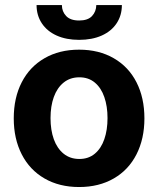

<svg xmlns="http://www.w3.org/2000/svg" viewBox="-20 -735 630 765"><path d="M34.8 -263.2Q34.8 -345.3 66.5 -407Q98.1 -468.8 157.2 -502.9Q216.2 -537.1 295.2 -537.1Q374.3 -537.1 433.4 -502.9Q492.5 -468.8 523.9 -407Q555.4 -345.3 555.4 -263.2Q555.4 -182.2 523.9 -120.2Q492.5 -58.2 433.4 -24Q374.3 10.2 295.2 10.2Q216.2 10.2 157.2 -24Q98.1 -58.2 66.5 -120.2Q34.8 -182.2 34.8 -263.2ZM408.4 -264.4Q408.4 -311.3 395.7 -348.1Q383 -385 357.8 -406Q332.6 -427 296.3 -427Q259.5 -427 233.5 -406Q207.6 -385 194.4 -348.4Q181.3 -311.9 181.3 -264.4Q181.3 -216.9 194.4 -180.2Q207.6 -143.6 233.5 -122.6Q259.5 -101.6 296.3 -101.6Q332.6 -101.6 357.8 -122.6Q383 -143.6 395.7 -180.5Q408.4 -217.4 408.4 -264.4ZM295.2 -576.2Q244 -576.2 205.7 -593.4Q167.5 -610.6 146.6 -642.2Q125.7 -673.8 125.7 -714.8H226.6Q226.6 -689.2 243.5 -671.3Q260.4 -653.3 295.2 -653.3Q330 -653.3 346.6 -671Q363.2 -688.7 363.7 -714.8H465.6Q465.6 -673.8 444.7 -642.2Q423.8 -610.6 385.4 -593.4Q346.9 -576.2 295.2 -576.2Z"/></svg>

Font: WEMIX Pretendard Variable
Style: Regular
Weight: 400
Designer: Base glyphs from Inter by Rasmus Andersson; Hangeul glyphs from Noto Sans CJK(Source Han Sans) by Jang Soo-young and Kan
Foundry: Kil Hyung-jin
Version: Version 1.000;Glyphs 3.2 (3208)